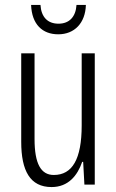

<svg xmlns="http://www.w3.org/2000/svg" viewBox="-20 -748 472 778"><path d="M328 -728H290C287 -680 261 -652 217 -652C173 -652 147 -679 144 -728H106C109 -649 152 -609 216 -609C282 -609 326 -655 328 -728ZM364 -532H311V-240C311 -103 273 -39 198 -39C146 -39 120 -84 120 -185V-532H66V-173C66 -56 102 10 189 10C257 10 294 -37 313 -92H317L322 0H364Z"/></svg>

Font: Noto Sans Gujarati ExtraCondensed Light
Style: Regular
Weight: 300
Width: 2
Designer: Jelle Bosma - Monotype Design Team, Universal Thirst
Foundry: Monotype Imaging Inc.
Version: Version 2.106